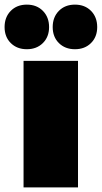

<svg xmlns="http://www.w3.org/2000/svg" viewBox="-52 -810 440 830"><path d="M-32.2 -692.9Q-32.2 -735.8 -5.6 -762.9Q21 -790 64 -790Q106.9 -790 133.5 -762.9Q160.2 -735.8 160.2 -692.9Q160.2 -650.4 133.3 -623.8Q106.4 -597.2 64 -597.2Q21.5 -597.2 -5.4 -623.8Q-32.2 -650.4 -32.2 -692.9ZM49.8 0V-546.9H285.2V0ZM175.8 -692.9Q175.8 -735.8 202.4 -762.9Q229 -790 272 -790Q314.9 -790 341.6 -762.9Q368.2 -735.8 368.2 -692.9Q368.2 -650.4 341.3 -623.8Q314.5 -597.2 272 -597.2Q229.5 -597.2 202.6 -623.8Q175.8 -650.4 175.8 -692.9Z"/></svg>

Font: Trueno UltraBlack
Style: Regular
Weight: 950
Designer: Julieta Ulanovsky
Foundry: Julieta Ulanovsky
Version: Version 3.001b | FøM Fix